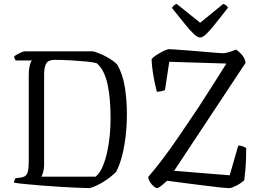

<svg xmlns="http://www.w3.org/2000/svg" viewBox="-20 -968 1341 988"><path d="M442 0Q417 0 377.5 -2Q338 -4 291.5 -6.5Q245 -9 198.5 -13Q152 -17 113.5 -20.5Q75 -24 52 -28Q52 -35 55 -41.5Q58 -48 60 -51L85 -54Q102 -56 111.5 -64Q121 -72 124.5 -90Q128 -108 128 -140V-582Q128 -605 131 -621Q134 -637 138 -646Q142 -655 144 -657H61Q58 -660 55.5 -666.5Q53 -673 52 -676Q57 -682 68 -688Q79 -694 90.5 -699Q102 -704 107 -704H459Q473 -700 491 -693Q509 -686 526.5 -676.5Q544 -667 559 -656.5Q574 -646 584 -635Q613 -583 623 -516Q633 -449 633 -381Q633 -320 626 -263Q619 -206 606.5 -160Q594 -114 577 -83Q565 -71 548 -57.5Q531 -44 512.5 -32.5Q494 -21 475.5 -12.5Q457 -4 442 0ZM193 -59H472Q493 -76 507 -108Q521 -140 530.5 -181.5Q540 -223 544.5 -269Q549 -315 549 -358Q549 -406 545.5 -450Q542 -494 534 -532Q526 -570 511.5 -598.5Q497 -627 477 -643Q459 -648 423 -651.5Q387 -655 344.5 -657.5Q302 -660 261 -660Q229 -660 218 -641.5Q207 -623 207 -585V-121Q207 -99 202 -82Q197 -65 193 -59ZM788 0Q782 0 771 -9Q760 -18 751.5 -32Q743 -46 743 -58Q774 -93 815 -147Q856 -201 902 -268.5Q948 -336 999 -412Q1035 -467 1072 -525.5Q1109 -584 1145 -641L851 -650L829 -505Q824 -502 812.5 -499Q801 -496 787 -496Q782 -515 776 -543.5Q770 -572 765.5 -603.5Q761 -635 760 -663Q767 -673 780 -681.5Q793 -690 807 -698Q821 -706 833 -710.5Q845 -715 849 -715Q856 -715 885 -713Q914 -711 953 -708Q992 -705 1030.5 -701.5Q1069 -698 1096 -696Q1123 -694 1128 -694Q1135 -694 1147.5 -697Q1160 -700 1173 -704.5Q1186 -709 1195 -713Q1209 -704 1224.5 -686.5Q1240 -669 1244 -645L876 -89L1162 -66L1206 -219Q1220 -219 1231 -214.5Q1242 -210 1247 -206Q1247 -182 1246 -151.5Q1245 -121 1242.5 -91.5Q1240 -62 1237 -41Q1230 -34 1219.5 -26.5Q1209 -19 1197 -13Q1185 -7 1175.5 -3.5Q1166 0 1159 0Q1146 0 1113 -3.5Q1080 -7 1037.5 -12.5Q995 -18 953.5 -23Q912 -28 881 -32.5Q850 -37 840 -38Q829 -28 819 -19.5Q809 -11 801 -5.5Q793 0 788 0ZM1010 -775Q997 -775 978.5 -792Q960 -809 932.5 -843Q905 -877 865 -927Q868 -933 874 -939Q880 -945 889 -948L1010 -851L1129 -948Q1138 -945 1144.5 -939.5Q1151 -934 1153 -928Q1112 -876 1084.5 -841.5Q1057 -807 1039.5 -791Q1022 -775 1010 -775Z"/></svg>

Font: Texturina Medium 12pt ExtraLight
Style: Regular
Weight: 250
Version: Version 1.002